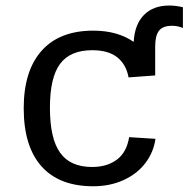

<svg xmlns="http://www.w3.org/2000/svg" viewBox="-20 -646 664 676"><path d="M63.5 -264.6Q63.5 -396.5 126.5 -467.3Q189.5 -538.1 308.6 -538.1Q393.6 -538.1 450.7 -498.5Q454.1 -560.1 486.8 -593.3Q519.5 -626.5 575.7 -626.5Q598.6 -626.5 624 -620.6V-547.4Q606.4 -555.2 585.4 -555.2Q553.2 -555.2 539.8 -537.8Q526.4 -520.5 526.4 -482.9V-380.4L432.6 -373.5Q424.8 -418 393.6 -443.6Q362.3 -469.2 304.7 -469.2Q227.5 -469.2 191.7 -421.4Q155.8 -373.5 155.8 -266.6Q155.8 -158.2 191.7 -108.2Q227.5 -58.1 304.2 -58.1Q356.9 -58.1 391.6 -84Q426.3 -109.9 434.6 -163.1L527.3 -157.2Q521 -110.4 491.9 -72Q462.9 -33.7 415 -12Q367.2 9.8 308.1 9.8Q188.5 9.8 126 -60.5Q63.5 -130.9 63.5 -264.6Z"/></svg>

Font: Liberation Mono
Style: Regular
Weight: 400
Monospace: yes
Designer: Steve Matteson
Foundry: Ascender Corporation
Version: Version 2.1.5